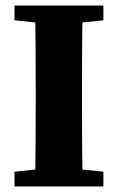

<svg xmlns="http://www.w3.org/2000/svg" viewBox="-20 -677 428 697"><path d="M177.9 -68.7H207.3L355.3 -53.7V0H32.7V-53.7ZM177.9 -588.3 32.7 -603.3V-657H355.3V-603.3L207.3 -588.3ZM109.7 -310V-347Q109.7 -424 109.2 -502Q108.7 -580 106.7 -657H280.6Q278.6 -581 278.1 -503.5Q277.6 -426 277.6 -347V-310.7Q277.6 -233 278.1 -155Q278.6 -77 280.6 0H106.7Q108.7 -76 109.2 -153.5Q109.7 -231 109.7 -310Z"/></svg>

Font: Adobe Variable Font Prototype
Style: Regular
Weight: 389
Designer: Frank Grießhammer
Foundry: Adobe
Version: Version 1.004;hotconv 1.0.113;makeotfexe 2.5.65598